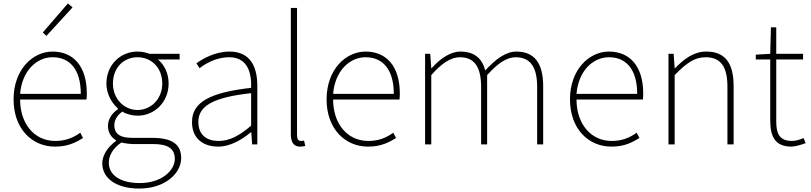

<svg xmlns="http://www.w3.org/2000/svg" viewBox="-20 -840 4718 1117"><path d="M300 13C378 13 423 -13 463 -37L447 -68C407 -39 362 -20 302 -20C178 -20 97 -122 97 -261H483C485 -274 485 -286 485 -297C485 -453 408 -540 286 -540C169 -540 59 -434 59 -262C59 -90 167 13 300 13ZM97 -294C108 -427 192 -507 286 -507C385 -507 450 -437 450 -294ZM250 -631 402 -797 375 -820 229 -651Z M791 257C939 257 1034 169 1034 80C1034 -1 981 -38 865 -38H748C667 -38 645 -71 645 -111C645 -147 667 -172 691 -191C715 -176 750 -167 780 -167C882 -167 961 -249 961 -354C961 -414 936 -463 899 -494H1025V-527H849C834 -533 810 -540 780 -540C679 -540 599 -461 599 -354C599 -290 633 -238 666 -209V-205C643 -189 608 -156 608 -108C608 -68 628 -40 655 -24V-20C606 15 575 64 575 110C575 198 657 257 791 257ZM780 -200C704 -200 637 -263 637 -354C637 -449 702 -507 780 -507C859 -507 924 -448 924 -354C924 -263 857 -200 780 -200ZM793 225C678 225 613 177 613 107C613 68 634 24 686 -11C715 -4 743 -2 750 -2H870C953 -2 997 22 997 84C997 153 919 225 793 225Z M1249 13C1319 13 1385 -26 1439 -70H1442L1447 0H1477V-341C1477 -448 1439 -540 1315 -540C1229 -540 1156 -496 1123 -472L1141 -443C1175 -470 1238 -507 1313 -507C1422 -507 1444 -414 1441 -329C1204 -302 1097 -247 1097 -130C1097 -30 1167 13 1249 13ZM1252 -20C1188 -20 1134 -50 1134 -131C1134 -220 1212 -273 1441 -298V-109C1372 -50 1315 -20 1252 -20Z M1726 13C1741 13 1747 11 1756 9L1749 -22C1738 -20 1734 -20 1730 -20C1716 -20 1708 -31 1708 -53V-794H1672V-59C1672 -8 1692 13 1726 13Z M2121 13C2199 13 2244 -13 2284 -37L2268 -68C2228 -39 2183 -20 2123 -20C1999 -20 1918 -122 1918 -261H2304C2306 -274 2306 -286 2306 -297C2306 -453 2229 -540 2107 -540C1990 -540 1880 -434 1880 -262C1880 -90 1988 13 2121 13ZM1918 -294C1929 -427 2013 -507 2107 -507C2206 -507 2271 -437 2271 -294Z M2453 0H2489V-403C2549 -472 2604 -507 2655 -507C2740 -507 2779 -450 2779 -334V0H2814V-403C2876 -472 2928 -507 2980 -507C3065 -507 3105 -450 3105 -334V0H3140V-339C3140 -475 3087 -540 2984 -540C2924 -540 2865 -498 2803 -430C2786 -496 2744 -540 2658 -540C2600 -540 2539 -498 2491 -443H2489L2483 -527H2453Z M3537 13C3615 13 3660 -13 3700 -37L3684 -68C3644 -39 3599 -20 3539 -20C3415 -20 3334 -122 3334 -261H3720C3722 -274 3722 -286 3722 -297C3722 -453 3645 -540 3523 -540C3406 -540 3296 -434 3296 -262C3296 -90 3404 13 3537 13ZM3334 -294C3345 -427 3429 -507 3523 -507C3622 -507 3687 -437 3687 -294Z M3869 0H3905V-403C3972 -472 4020 -507 4085 -507C4175 -507 4212 -450 4212 -334V0H4248V-339C4248 -475 4197 -540 4089 -540C4016 -540 3961 -498 3907 -443H3905L3899 -527H3869Z M4585 13C4603 13 4636 4 4667 -7L4655 -37C4636 -28 4608 -20 4588 -20C4511 -20 4496 -67 4496 -135V-494H4652V-527H4496V-681H4465L4461 -527L4377 -522V-494H4461V-140C4461 -48 4487 13 4585 13Z"/></svg>

Font: Source Han Sans CN ExtraLight
Style: Regular
Weight: 250
Designer: Ryoko NISHIZUKA (kana & ideographs); Paul D. Hunt (Latin, Greek & Cyrillic); Wenlong ZHANG (bopomofo); Sandoll Communica
Foundry: Adobe Systems Incorporated
Version: Version 1.004;PS 1.004;hotconv 16.6.51;makeotf.lib2.5.65220